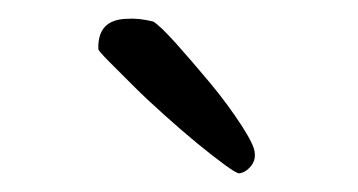

<svg xmlns="http://www.w3.org/2000/svg" viewBox="-20 -731 382 205"><path d="M143.6 -708Q127.9 -711.9 115.2 -710.9Q84 -710 85 -678.7Q85 -676.8 95.7 -666Q106.4 -655.3 121.6 -640.1Q136.7 -625 155.3 -608.4Q173.8 -591.8 190.4 -578.1Q207 -564.5 219.7 -555.2Q232.4 -545.9 235.4 -545.9Q242.2 -546.9 247.6 -553.2Q252.9 -559.6 252 -567.4Q252 -575.2 237.8 -597.2Q223.6 -619.1 204.6 -642.1Q185.5 -665 168 -684.6Q150.4 -704.1 143.6 -708Z"/></svg>

Font: ToneOZ-YinPZ-Tsuipita-TC
Style: Regular
Weight: 400
Designer: ÂÆ£ÂøóÂáåJeffrey Xuan(jeffreyx@gmail.com, ToneOZ.com) ÈòøÂù§(cjkFonts)
Foundry: ToneOZ
Version: Version 0.24071